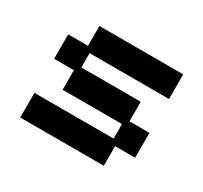

<svg xmlns="http://www.w3.org/2000/svg" viewBox="-105 -600 801 756"><g transform="rotate(30 296.0 -222.0)"><path d="M60 12V-100H420V-166H150V-255H60V-366H150V-456H531V-344H170V-279H440V-190H531V-77H440V12Z"/></g></svg>

Font: Pixelify Sans Medium
Style: Regular
Weight: 500
Designer: Stefie Justprince
Foundry: Typecalism Foundryline
Version: Version 1.000;February 13, 2025;FontCreator 15.0.0.3015 64-b